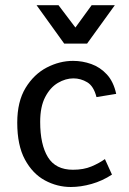

<svg xmlns="http://www.w3.org/2000/svg" viewBox="-20 -728 509 756"><path d="M258.8 8.3Q205.1 8.3 156.7 -17.8Q108.4 -43.9 78.1 -99.9Q47.9 -155.8 47.9 -245.1Q47.9 -328.1 80.8 -382.1Q113.8 -436 164.3 -462.2Q214.8 -488.3 267.6 -488.3Q304.7 -488.3 339.6 -475.8Q374.5 -463.4 400.9 -434.8Q427.2 -406.2 437.5 -358.4L359.9 -345.7Q349.1 -388.7 323.5 -404.1Q297.9 -419.4 269 -419.4Q238.3 -419.4 208 -401.6Q177.7 -383.8 158 -345.9Q138.2 -308.1 138.2 -248Q138.2 -158.7 168.7 -109.1Q199.2 -59.6 267.1 -59.6Q309.1 -59.6 339.8 -72.5Q370.6 -85.4 393.1 -101.6L420.9 -40.5Q382.8 -15.6 340.6 -3.7Q298.3 8.3 258.8 8.3ZM232.9 -556.2 124 -707.5H210.4L276.9 -619.6L340.8 -707.5H432.1L322.8 -556.2Z"/></svg>

Font: Shanti
Style: Regular
Weight: 400
Designer: Vernon Adams
Foundry: Vernon Adams
Version: Version 1.100; ttfautohint (v1.8.4)